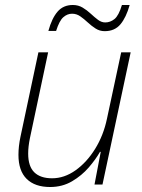

<svg xmlns="http://www.w3.org/2000/svg" viewBox="-20 -740 571 770"><path d="M181 10Q120 10 87 -22.5Q54 -55 54 -119Q54 -136 56 -154Q58 -172 62 -191L134 -530H173L100 -186Q93 -152 93 -124Q93 -73 117.5 -49Q142 -25 189 -25Q238 -25 283 -57Q328 -89 361.5 -143Q395 -197 409 -264L466 -530H504L391 0H359L384 -131H381Q364 -101 336 -68.5Q308 -36 269 -13Q230 10 181 10ZM174 -616Q188 -667 211 -693.5Q234 -720 272 -720Q294 -720 311.5 -709.5Q329 -699 344 -685Q359 -671 373 -660.5Q387 -650 402 -650Q422 -650 439 -663.5Q456 -677 469 -720H500Q486 -670 463 -642.5Q440 -615 400 -615Q380 -615 363.5 -625.5Q347 -636 332 -650Q317 -664 302 -674.5Q287 -685 269 -685Q250 -685 234 -671Q218 -657 205 -616Z"/></svg>

Font: Noto Sans Disp ExtLt
Style: Italic
Weight: 200
Italic angle: -12°
Designer: Monotype Design Team
Foundry: Monotype Imaging Inc.
Version: Version 2.000;GOOG;noto-source:20170915:90ef993387c0